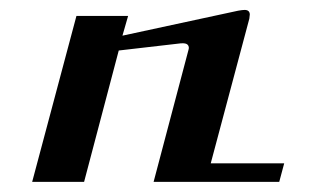

<svg xmlns="http://www.w3.org/2000/svg" viewBox="-20 -359 644 379"><path d="M541 -36.6 531.2 0H283.2L352.1 -260.7Q354 -266.6 350.6 -270.5Q347.2 -274.4 336.4 -273.4L214.4 -259.3L146 0H43.5L130.9 -327.6H232.9L221.7 -288.6L450.2 -337.9Q458.5 -339.4 462.9 -339.4Q472.7 -339.4 473.1 -330.6Q473.1 -328.6 472.2 -322.3L396 -36.6Z"/></svg>

Font: Arian Grqi
Style: Regular
Weight: 400
Designer: Ruben Hakobyan (Tarumian)
Foundry: Ruben Hakobyan (Tarumian)
Version: Version 1.003